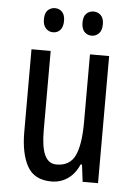

<svg xmlns="http://www.w3.org/2000/svg" viewBox="-53 -758 561 808"><g transform="rotate(5 228.0 -354.0)"><path d="M391 -537V0H326L317 -72H311Q294 -32 263.5 -11Q233 10 195 10Q122 10 92.5 -43.5Q63 -97 63 -187V-537H144V-202Q144 -131 160 -97Q176 -63 210 -63Q266 -63 288 -109Q310 -155 310 -251V-537ZM104 -668Q104 -694 116.5 -706Q129 -718 147 -718Q165 -718 177 -705.5Q189 -693 189 -668Q189 -642 177 -629Q165 -616 147 -616Q129 -616 116.5 -629Q104 -642 104 -668ZM267 -668Q267 -694 279.5 -706Q292 -718 310 -718Q328 -718 340.5 -705.5Q353 -693 353 -668Q353 -642 340.5 -629Q328 -616 310 -616Q291 -616 279 -629Q267 -642 267 -668Z"/></g></svg>

Font: Noto Sans Georgian ExtraCondensed
Style: Regular
Weight: 400
Width: 2
Designer: Monotype Design Team, Akaki Razmadze
Foundry: Google LLC
Version: Version 2.005; ttfautohint (v1.8.4.7-5d5b)